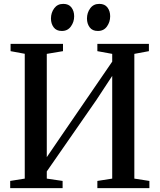

<svg xmlns="http://www.w3.org/2000/svg" viewBox="-20 -969 822 989"><path d="M32.5 0V-37L107.5 -49V-692L34.5 -705.5V-743H304.5V-705.5L221 -691.5V-159.5L313.5 -295L558 -651.5V-691.5L481.5 -705.5V-743H747V-705.5L672 -691.5V-49L749.5 -37V0H481.5V-37L558 -49V-578L476.5 -454L221 -86V-49L302.5 -37V0ZM298 -809.5Q270.5 -809.5 256.5 -828.2Q242.5 -847 242.5 -873.5Q242.5 -903.5 259.2 -926.2Q276 -949 305.5 -949H306.5Q334 -949 348 -930.5Q362 -912 362 -885Q362 -856 345.2 -832.8Q328.5 -809.5 299 -809.5ZM483.5 -809.5Q456 -809.5 442 -828.2Q428 -847 428 -873.5Q428 -903.5 444.8 -926.2Q461.5 -949 491 -949H492Q519.5 -949 533.5 -930.5Q547.5 -912 547.5 -885Q547.5 -856 531 -832.8Q514.5 -809.5 484.5 -809.5Z"/></svg>

Font: Merriweather 72pt Medium
Style: Regular
Weight: 500
Version: Version 2.100